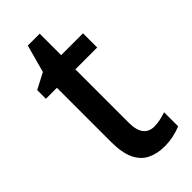

<svg xmlns="http://www.w3.org/2000/svg" viewBox="-217 -708 765 765"><g transform="rotate(-45 166.0 -325.0)"><path d="M245 -75Q262 -75 279.5 -79Q297 -83 312 -88V-9Q294 -1 269 4.5Q244 10 217 10Q176 10 144.5 -5.5Q113 -21 96 -57Q79 -93 79 -154V-459H17V-508L84 -543L116 -660H183V-539H306V-459H183V-158Q183 -116 199 -95.5Q215 -75 245 -75Z"/></g></svg>

Font: Noto Sans Display SemiCondensed Medium
Style: Regular
Weight: 500
Width: 4
Designer: Monotype Design Team
Foundry: Monotype Imaging Inc.
Version: Version 2.003